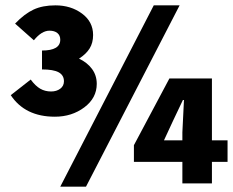

<svg xmlns="http://www.w3.org/2000/svg" viewBox="-20 -682 866 714"><path d="M20 -328.1 94.2 -386.2Q111.8 -362.3 129.6 -352.1Q147.5 -341.8 169.9 -341.8Q190.4 -341.8 204.1 -352.1Q217.8 -362.3 217.8 -379.9Q217.8 -402.3 198.2 -413.1Q178.7 -423.8 136.2 -423.8V-494.1Q204.1 -494.1 204.1 -534.2Q204.1 -550.3 193.4 -559.1Q182.6 -567.9 164.1 -567.9Q134.8 -567.9 106 -532.2L36.1 -594.2Q71.3 -630.9 105 -646.5Q138.7 -662.1 186 -662.1Q243.7 -662.1 284.9 -631.6Q326.2 -601.1 326.2 -551.8Q326.2 -522.5 313.2 -501.7Q300.3 -481 273.9 -463.9Q304.2 -449.7 322 -425.8Q339.8 -401.9 339.8 -370.1Q339.8 -317.4 293.5 -282.7Q247.1 -248 184.1 -248Q73.2 -248 20 -328.1ZM204.1 12.2 551.8 -662.1H647.9L299.8 12.2ZM478 -80.1V-142.1L609.9 -390.1H768.1V-160.2H826.2V-80.1H768.1V0H658.2V-80.1ZM589.8 -160.2H658.2V-189.9L664.1 -310.1H660.2L624 -233.9Z"/></svg>

Font: Source Sans Pro Black
Style: Regular
Weight: 900
Designer: Paul D. Hunt
Foundry: Adobe Systems Incorporated
Version: Version 2.020;PS 2.0;hotconv 1.0.86;makeotf.lib2.5.63406